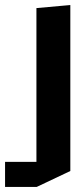

<svg xmlns="http://www.w3.org/2000/svg" viewBox="-98 -536 328 759"><path d="M-78 203V104H46V-504L179 -516H180V140L47 203Z"/></svg>

Font: Foldit Thin SemiBold
Style: Regular
Weight: 600
Version: Version 1.003